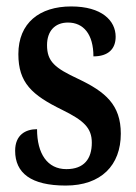

<svg xmlns="http://www.w3.org/2000/svg" viewBox="-20 -566 422 596"><path d="M184 10C294 10 355 -53 355 -151C355 -241 307 -281 223 -321C150 -355 126 -375 126 -426C126 -469 150 -496 191 -496C239 -496 270 -460 270 -391C316 -391 339 -414 339 -452C339 -502 296 -546 201 -546C103 -546 37 -495 37 -398C37 -309 79 -271 173 -225C240 -192 265 -169 265 -123C265 -73 241 -41 186 -41C127 -41 95 -89 95 -165C59 -165 27 -147 27 -98C27 -29 76 10 184 10Z"/></svg>

Font: Noto Serif Sinhala ExtraCondensed SemiBold
Style: Regular
Weight: 600
Width: 2
Designer: Jelle Bosma - Monotype Design Team
Foundry: Monotype Imaging Inc.
Version: Version 2.007